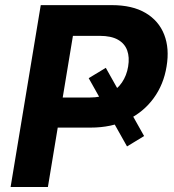

<svg xmlns="http://www.w3.org/2000/svg" viewBox="-20 -748 698 768"><path d="M403.2 -476.7 556.4 -203.8 488.1 -162.3 334.8 -435.3ZM22.4 0 143 -727.5H426.9Q509.5 -727.5 562.3 -696.2Q615.2 -664.9 636.8 -609.5Q658.4 -554.1 646.3 -482.3Q634.8 -410.2 594.6 -355.2Q554.5 -300.1 490.3 -268.8Q426.2 -237.6 342.3 -237.6H159.9L179.9 -357.9H338.4Q384.6 -357.9 416.7 -374Q448.8 -390 467.8 -418.1Q486.8 -446.2 492.6 -482.1Q498.7 -518.8 488.8 -546.3Q478.9 -573.7 451.8 -589.2Q424.7 -604.6 378.8 -604.6H271.7L171.6 0Z"/></svg>

Font: Inter Variable
Style: Italic
Weight: 400
Italic angle: -9.39999°
Designer: Rasmus Andersson
Foundry: rsms
Version: Version 4.001;git-9221beed3